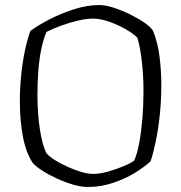

<svg xmlns="http://www.w3.org/2000/svg" viewBox="-20 -744 722 764"><path d="M329 0Q303 0 270.5 -9.5Q238 -19 205.5 -34Q173 -49 147.5 -65.5Q122 -82 110 -96Q83 -137 71 -201.5Q59 -266 59 -339Q59 -393 64.5 -447Q70 -501 80 -546.5Q90 -592 101 -621Q129 -642 175 -666Q221 -690 274 -707Q327 -724 375 -724Q399 -724 430.5 -714Q462 -704 494 -688.5Q526 -673 551.5 -656Q577 -639 588 -623Q607 -579 614.5 -521Q622 -463 622 -406Q622 -346 616 -288.5Q610 -231 600 -182.5Q590 -134 579 -102Q554 -79 515.5 -55.5Q477 -32 429 -16Q381 0 329 0ZM351 -52Q378 -52 411 -61.5Q444 -71 472.5 -83Q501 -95 514 -105Q526 -132 534 -175.5Q542 -219 546.5 -272Q551 -325 551 -381Q551 -443 544.5 -499Q538 -555 527 -593Q519 -603 499.5 -616Q480 -629 454 -641.5Q428 -654 400.5 -662Q373 -670 350 -670Q325 -670 290.5 -662Q256 -654 222 -641.5Q188 -629 165 -617Q153 -590 144.5 -549.5Q136 -509 132.5 -461.5Q129 -414 129 -367Q129 -294 138.5 -230.5Q148 -167 165 -134Q176 -121 198.5 -107Q221 -93 248.5 -80.5Q276 -68 303 -60Q330 -52 351 -52Z"/></svg>

Font: Texturina 72pt ExtraLight
Style: Regular
Weight: 200
Designer: Guillermo Torres Carreño
Foundry: Omnibus-Type
Version: Version 1.002; ttfautohint (v1.8.3)